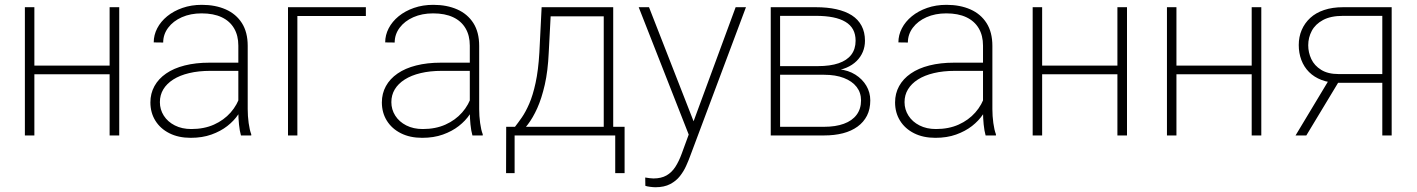

<svg xmlns="http://www.w3.org/2000/svg" viewBox="-20 -558 5838 791"><path d="M442.4 -287.6V-252H108.9V-287.6ZM121.6 -528.3V0H82.5V-528.3ZM471.2 -528.3V0H431.6V-528.3Z M961.9 -97.2V-370.1Q961.9 -411.6 944.3 -441.4Q926.8 -471.2 893.1 -487.1Q859.4 -502.9 810.5 -502.9Q765.1 -502.9 729.2 -487.1Q693.4 -471.2 672.9 -443.8Q652.3 -416.5 652.3 -382.8L613.3 -383.3Q613.3 -413.6 627.7 -441.4Q642.1 -469.2 668.7 -491Q695.3 -512.7 731.7 -525.4Q768.1 -538.1 811.5 -538.1Q867.2 -538.1 909.9 -519.3Q952.6 -500.5 976.6 -462.9Q1000.5 -425.3 1000.5 -369.1V-108.4Q1000.5 -80.1 1004.4 -51.3Q1008.3 -22.5 1015.1 -4.9V0H972.7Q967.3 -18.6 964.6 -45.4Q961.9 -72.3 961.9 -97.2ZM974.6 -299.8 975.6 -266.1H846.7Q797.9 -266.1 759.3 -256.8Q720.7 -247.6 693.8 -230.5Q667 -213.4 652.8 -189.9Q638.7 -166.5 638.7 -137.2Q638.7 -106.9 654.8 -81.5Q670.9 -56.2 700.2 -41.3Q729.5 -26.4 768.1 -26.4Q820.8 -26.4 861.6 -44.7Q902.3 -63 930.2 -94.5Q958 -126 970.7 -167.5L987.8 -139.2Q979.5 -113.3 961.9 -86.9Q944.3 -60.5 916.5 -38.8Q888.7 -17.1 851.1 -3.7Q813.5 9.8 765.6 9.8Q715.3 9.8 678 -9Q640.6 -27.8 620.1 -60.8Q599.6 -93.8 599.6 -136.2Q599.6 -172.9 616.2 -203.1Q632.8 -233.4 664.3 -255.1Q695.8 -276.9 741 -288.3Q786.1 -299.8 842.8 -299.8Z M1487.3 -528.3V-492.2H1205.1V0H1166.5V-528.3Z M1915.5 -97.2V-370.1Q1915.5 -411.6 1897.9 -441.4Q1880.4 -471.2 1846.7 -487.1Q1813 -502.9 1764.2 -502.9Q1718.8 -502.9 1682.9 -487.1Q1647 -471.2 1626.5 -443.8Q1606 -416.5 1606 -382.8L1566.9 -383.3Q1566.9 -413.6 1581.3 -441.4Q1595.7 -469.2 1622.3 -491Q1648.9 -512.7 1685.3 -525.4Q1721.7 -538.1 1765.1 -538.1Q1820.8 -538.1 1863.5 -519.3Q1906.2 -500.5 1930.2 -462.9Q1954.1 -425.3 1954.1 -369.1V-108.4Q1954.1 -80.1 1958 -51.3Q1961.9 -22.5 1968.8 -4.9V0H1926.3Q1920.9 -18.6 1918.2 -45.4Q1915.5 -72.3 1915.5 -97.2ZM1928.2 -299.8 1929.2 -266.1H1800.3Q1751.5 -266.1 1712.9 -256.8Q1674.3 -247.6 1647.5 -230.5Q1620.6 -213.4 1606.4 -189.9Q1592.3 -166.5 1592.3 -137.2Q1592.3 -106.9 1608.4 -81.5Q1624.5 -56.2 1653.8 -41.3Q1683.1 -26.4 1721.7 -26.4Q1774.4 -26.4 1815.2 -44.7Q1856 -63 1883.8 -94.5Q1911.6 -126 1924.3 -167.5L1941.4 -139.2Q1933.1 -113.3 1915.5 -86.9Q1897.9 -60.5 1870.1 -38.8Q1842.3 -17.1 1804.7 -3.7Q1767.1 9.8 1719.2 9.8Q1668.9 9.8 1631.6 -9Q1594.2 -27.8 1573.7 -60.8Q1553.2 -93.8 1553.2 -136.2Q1553.2 -172.9 1569.8 -203.1Q1586.4 -233.4 1617.9 -255.1Q1649.4 -276.9 1694.6 -288.3Q1739.7 -299.8 1796.4 -299.8Z M2211.4 -528.3H2250.5L2240.7 -341.8Q2237.3 -265.6 2224.4 -209Q2211.4 -152.3 2193.4 -112.3Q2175.3 -72.3 2154.5 -45.2Q2133.8 -18.1 2112.8 0H2088.4L2088.9 -35.6H2101.6Q2114.3 -51.8 2129.9 -74.2Q2145.5 -96.7 2160.4 -130.9Q2175.3 -165 2186.5 -216.6Q2197.8 -268.1 2202.1 -341.8ZM2228.5 -528.3H2506.3V0H2467.3V-490.7H2228.5ZM2065.4 -35.6H2553.2V155.3H2514.6V0H2100.1V155.3H2064.9Z M2835 -51.8 3010.7 -528.3H3053.2L2822.8 86.4Q2816.4 104 2806.6 125.7Q2796.9 147.5 2781.2 167.5Q2765.6 187.5 2741 200.4Q2716.3 213.4 2680.2 213.4Q2671.9 213.4 2658.4 211.7Q2645 210 2638.7 207.5L2638.2 173.3Q2645 174.8 2656.2 176Q2667.5 177.2 2671.9 177.2Q2704.1 177.2 2725.8 164.8Q2747.6 152.3 2762.2 129.6Q2776.9 106.9 2788.1 76.2ZM2653.8 -528.3 2841.3 -48.3 2852.5 -8.3 2822.8 10.3 2611.3 -528.3Z M3375 -250H3182.1L3181.2 -285.6H3349.6Q3400.4 -285.6 3434.8 -297.4Q3469.2 -309.1 3487.1 -332.5Q3504.9 -356 3504.9 -390.1Q3504.9 -417 3494.4 -436.3Q3483.9 -455.6 3463.1 -468Q3442.4 -480.5 3411.9 -486.6Q3381.3 -492.7 3341.3 -492.7H3193.8V0H3155.3V-528.3H3341.3Q3388.2 -528.3 3425.5 -520Q3462.9 -511.7 3489.3 -494.9Q3515.6 -478 3529.5 -451.7Q3543.5 -425.3 3543.5 -390.1Q3543.5 -365.7 3534.7 -344.5Q3525.9 -323.2 3508.8 -306.4Q3491.7 -289.6 3467 -279.1Q3442.4 -268.6 3410.2 -266.1ZM3375 0H3172.9L3181.2 -35.6H3375Q3422.4 -35.6 3456.5 -48.1Q3490.7 -60.5 3509 -85Q3527.3 -109.4 3527.3 -144.5Q3527.3 -176.3 3509 -200Q3490.7 -223.6 3456.5 -236.8Q3422.4 -250 3375 -250H3241.7L3242.7 -285.6H3417.5L3437 -272.5Q3475.1 -268.6 3503.9 -250.5Q3532.7 -232.4 3549.1 -204.8Q3565.4 -177.2 3565.4 -144.5Q3565.4 -108.4 3551.8 -81.5Q3538.1 -54.7 3512.9 -36.4Q3487.8 -18.1 3452.9 -9Q3418 0 3375 0Z M4029.8 -97.2V-370.1Q4029.8 -411.6 4012.2 -441.4Q3994.6 -471.2 3960.9 -487.1Q3927.2 -502.9 3878.4 -502.9Q3833 -502.9 3797.1 -487.1Q3761.2 -471.2 3740.7 -443.8Q3720.2 -416.5 3720.2 -382.8L3681.2 -383.3Q3681.2 -413.6 3695.6 -441.4Q3710 -469.2 3736.6 -491Q3763.2 -512.7 3799.6 -525.4Q3835.9 -538.1 3879.4 -538.1Q3935.1 -538.1 3977.8 -519.3Q4020.5 -500.5 4044.4 -462.9Q4068.4 -425.3 4068.4 -369.1V-108.4Q4068.4 -80.1 4072.3 -51.3Q4076.2 -22.5 4083 -4.9V0H4040.5Q4035.2 -18.6 4032.5 -45.4Q4029.8 -72.3 4029.8 -97.2ZM4042.5 -299.8 4043.5 -266.1H3914.6Q3865.7 -266.1 3827.1 -256.8Q3788.6 -247.6 3761.7 -230.5Q3734.9 -213.4 3720.7 -189.9Q3706.5 -166.5 3706.5 -137.2Q3706.5 -106.9 3722.7 -81.5Q3738.8 -56.2 3768.1 -41.3Q3797.4 -26.4 3835.9 -26.4Q3888.7 -26.4 3929.4 -44.7Q3970.2 -63 3998 -94.5Q4025.9 -126 4038.6 -167.5L4055.7 -139.2Q4047.4 -113.3 4029.8 -86.9Q4012.2 -60.5 3984.4 -38.8Q3956.5 -17.1 3918.9 -3.7Q3881.3 9.8 3833.5 9.8Q3783.2 9.8 3745.8 -9Q3708.5 -27.8 3688 -60.8Q3667.5 -93.8 3667.5 -136.2Q3667.5 -172.9 3684.1 -203.1Q3700.7 -233.4 3732.2 -255.1Q3763.7 -276.9 3808.8 -288.3Q3854 -299.8 3910.6 -299.8Z M4594.2 -287.6V-252H4260.7V-287.6ZM4273.4 -528.3V0H4234.4V-528.3ZM4623 -528.3V0H4583.5V-528.3Z M5147.5 -287.6V-252H4814V-287.6ZM4826.7 -528.3V0H4787.6V-528.3ZM5176.3 -528.3V0H5136.7V-528.3Z M5459.5 -236.3H5504.4L5361.8 0H5317.4ZM5513.2 -528.3H5713.4V0H5674.8V-492.7H5513.2Q5462.4 -492.7 5430.7 -475.6Q5398.9 -458.5 5384.3 -430.9Q5369.6 -403.3 5369.6 -371.6Q5369.6 -341.8 5382.3 -314.7Q5395 -287.6 5422.9 -270.3Q5450.7 -252.9 5494.6 -252.9H5693.4V-216.8H5494.6Q5455.1 -216.8 5424.6 -228.5Q5394 -240.2 5373 -261.2Q5352.1 -282.2 5341.3 -310.8Q5330.6 -339.4 5330.6 -372.6Q5330.6 -406.2 5342.8 -434.6Q5355 -462.9 5377.9 -484.1Q5400.9 -505.4 5435.1 -516.8Q5469.2 -528.3 5513.2 -528.3Z"/></svg>

Font: Roboto ExtraLight
Style: Regular
Weight: 250
Designer: Christian Robertson
Foundry: Google
Version: Version 3.009; 2024